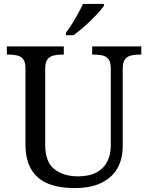

<svg xmlns="http://www.w3.org/2000/svg" viewBox="-20 -951 757 981"><path d="M362 10Q283 10 226.5 -12.5Q170 -35 140 -85Q110 -135 110 -216V-604Q110 -634 98.5 -648.5Q87 -663 68.5 -667.5Q50 -672 28 -672H15V-714H306V-672H293Q271 -672 252 -667Q233 -662 222 -647Q211 -632 211 -600V-210Q211 -123 258 -86.5Q305 -50 378 -50Q436 -50 473 -70Q510 -90 528 -125.5Q546 -161 546 -206V-604Q546 -634 534.5 -648.5Q523 -663 504.5 -667.5Q486 -672 464 -672H451V-714H702V-672H689Q667 -672 648 -667Q629 -662 618 -647Q607 -632 607 -600V-204Q607 -138 579 -90Q551 -42 496.5 -16Q442 10 362 10ZM317 -784Q332 -803 348 -829Q364 -855 379 -882Q394 -909 404 -931H511V-921Q502 -908 484 -888Q466 -868 443.5 -846Q421 -824 398 -804.5Q375 -785 355 -771H317Z"/></svg>

Font: Noto Serif Lao
Style: Regular
Weight: 400
Designer: Monotype Design Team
Foundry: Monotype Imaging Inc.
Version: Version 2.003